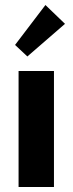

<svg xmlns="http://www.w3.org/2000/svg" viewBox="-20 -745 289 765"><path d="M54 -462H195V0H54ZM239 -650 89 -520 40 -566 161 -725Z"/></svg>

Font: Tilda Sans Extra Bold
Style: Regular
Weight: 800
Designer: ParaType Ltd
Foundry: ParaType Ltd
Version: Version 1.009